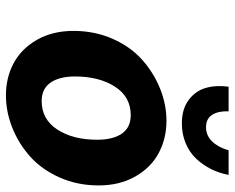

<svg xmlns="http://www.w3.org/2000/svg" viewBox="-91 -679 782 640"><g transform="rotate(90 300.0 -359.0)"><path d="M391.1 -574.2Q343.8 -574.2 313.5 -596.7Q283.2 -619.1 273.2 -653.6Q263.2 -688 269 -730H351.1Q349.6 -696.3 362.5 -675.5Q375.5 -654.8 403.8 -654.8Q432.1 -654.8 451.7 -675.3Q471.2 -695.8 481 -730H563Q557.1 -698.7 543.5 -671.4Q529.8 -644 508.8 -621.8Q487.8 -599.6 457.5 -586.9Q427.2 -574.2 391.1 -574.2ZM297.9 12.2Q238.3 12.2 190.2 -13.7Q142.1 -39.6 112.5 -91.6Q83 -143.6 83 -212.9Q83 -283.2 109.1 -342.8Q135.3 -402.3 178.2 -440.9Q221.2 -479.5 274.4 -501.2Q327.6 -522.9 382.8 -522.9Q441.9 -522.9 490.5 -496.8Q539.1 -470.7 568.6 -418.5Q598.1 -366.2 598.1 -296.9Q598.1 -226.6 571.8 -167.2Q545.4 -107.9 502.7 -69.3Q460 -30.8 406.5 -9.3Q353 12.2 297.9 12.2ZM316.9 -106.9Q377.9 -106.9 411.9 -159.2Q445.8 -211.4 445.8 -292Q445.8 -344.7 425.3 -374.3Q404.8 -403.8 363.8 -403.8Q302.7 -403.8 268.8 -351.1Q234.9 -298.3 234.9 -217.8Q234.9 -166 255.4 -136.5Q275.9 -106.9 316.9 -106.9Z"/></g></svg>

Font: Office Code Pro Bold Italic
Style: Regular
Weight: 700
Italic angle: -9°
Designer: Nathan Rutzky & Paul D. Hunt
Foundry: Adobe Systems Incorporated
Version: Version 1.004;PS 001.004;hotconv 1.0.70;makeotf.lib2.5.58329